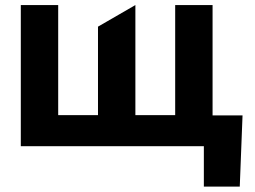

<svg xmlns="http://www.w3.org/2000/svg" viewBox="-20 -565 987 742"><path d="M60.4 0H767.8V156.2H906.6L917.3 -119H801.5V-545.5H657V-120H503.2V-545.5L358.7 -462V-120H204.9V-545.5H60.4Z"/></svg>

Font: Inter-Hewn
Style: Bold
Weight: 700
Designer: Rasmus Andersson
Foundry: rsms
Version: Version 3.012;git-f93a4a705